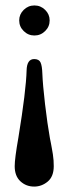

<svg xmlns="http://www.w3.org/2000/svg" viewBox="-20 -460 284 708"><path d="M106 228Q76.2 228 55.2 208.5Q34.2 189 34.2 152.8Q34.2 124.5 47.9 46.9Q76.2 -126.5 78.1 -200.2Q79.1 -242.2 106 -242.2Q124 -242.2 129.6 -229.5Q135.3 -216.8 136.2 -188Q137.7 -148.4 146 -76.7Q154.8 -2 164.1 49.8Q165 54.2 168 69.3L171.9 90.8Q173.3 97.2 175 109.1Q176.8 121.1 177.5 131.3Q178.2 141.6 178.2 152.8Q178.2 190.9 156 209.5Q133.8 228 106 228ZM163.1 -384.8Q163.1 -361.8 146.5 -345.5Q129.9 -329.1 106.9 -329.1Q84 -329.1 67.4 -345.5Q50.8 -361.8 50.8 -384.8Q50.8 -407.2 67.4 -423.6Q84 -439.9 106.9 -439.9Q129.9 -439.9 146.5 -423.6Q163.1 -407.2 163.1 -384.8Z"/></svg>

Font: Linux Libertine G
Style: Semibold
Weight: 600
Designer: Philipp H. Poll
Foundry: Philipp H. Poll
Version: Version 5.1.1